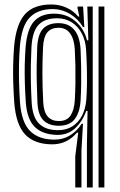

<svg xmlns="http://www.w3.org/2000/svg" viewBox="-20 -629 531 849"><path d="M312.8 200V62L325.9 -42.3H319.9Q299 -17.1 271.4 -3.9Q243.7 9.2 211.2 9.2Q133.5 9.2 92 -33.6Q50.5 -76.5 42.9 -176.8Q40 -220.2 38.7 -259.9Q37.3 -299.7 38.2 -339Q39.1 -378.4 42.1 -420Q50.2 -519.7 89 -564.5Q127.7 -609.2 206.7 -609.2Q242.1 -609.2 273.5 -595.3Q304.8 -581.4 325.5 -556H330.7L322.9 -592.6V-600H347.4L352.9 -509.4H347Q325.8 -545.4 289.8 -567.1Q253.8 -588.8 212.4 -588.8Q147.6 -588.8 111.3 -551.5Q75 -514.3 67.6 -420.1Q64.8 -380.5 64 -341.7Q63.3 -303 64.4 -262.5Q65.4 -222.1 68.4 -176.8Q75 -87.9 113.1 -49.7Q151.2 -11.6 221.3 -11.6Q259.9 -11.6 290.8 -31Q321.6 -50.4 340.9 -81.8H346.9L340.2 36V200ZM364.3 200V10L367.2 -138.4H361.2Q344.4 -91.3 311.6 -61.3Q278.9 -31.4 231.6 -32.5Q168.1 -34.2 133.9 -67.6Q99.7 -101.1 94.1 -176Q91.1 -221.5 89.9 -262.4Q88.6 -303.2 89.4 -341.9Q90.3 -380.5 93.1 -419.7Q99.7 -500 130.3 -534.3Q160.9 -568.6 219.2 -568.6Q274 -568.6 312.8 -535.7Q351.6 -502.8 364.8 -450.6L370.6 -450.8L366.1 -600H390V200ZM236.5 -53.4Q274.2 -53.4 301 -70.9Q327.7 -88.3 343.1 -118.5Q358.4 -148.7 361.5 -186.8Q364 -217.4 364.5 -254.1Q365 -290.8 364 -330.5Q363 -370.2 360.7 -409.2Q358.4 -449.1 342 -480.5Q325.6 -511.9 297.6 -530.1Q269.6 -548.2 232.1 -548.2Q177.1 -548.2 149.9 -518.4Q122.6 -488.6 119.1 -419.7Q117.2 -382.5 116.5 -346.1Q115.7 -309.7 116.5 -268.9Q117.2 -228 119.9 -177.2Q123.6 -110.3 153.1 -81.8Q182.6 -53.4 236.5 -53.4ZM239.9 -72.9Q196.6 -72.9 172.3 -96.7Q147.9 -120.5 145.4 -177.8Q143.5 -226.2 142.6 -265.5Q141.7 -304.8 142.3 -341.8Q142.8 -378.7 144.5 -419.7Q147.3 -477.8 170.6 -502.2Q193.9 -526.7 238.8 -526.7Q270.1 -526.7 291.1 -512.6Q312.1 -498.5 323.4 -472.3Q334.6 -446 336.4 -409.2Q338.2 -372.4 338.8 -333.6Q339.4 -294.9 338.9 -257.5Q338.4 -220.1 336.5 -186.9Q333.7 -133.5 311.1 -103.2Q288.6 -72.9 239.9 -72.9ZM240 -93.7Q276 -93.7 292.2 -118.4Q308.3 -143.1 310.8 -186.3Q312.9 -222.6 313.5 -261.7Q314.1 -300.8 313.4 -338.8Q312.6 -376.7 310.8 -409.1Q309.1 -439 300.9 -460.8Q292.6 -482.6 277.4 -494.4Q262.1 -506.3 238.9 -506.3Q206.7 -506.3 189.7 -486.3Q172.6 -466.3 170.3 -420Q167.5 -359.2 167.5 -303.9Q167.6 -248.5 171.1 -176.8Q173.5 -133.6 191.2 -113.6Q208.9 -93.7 240 -93.7ZM415.8 200V-600H441.5V200Z"/></svg>

Font: Big Shoulders Inline Text SC Thin
Style: Regular
Weight: 100
Designer: Patric King
Foundry: XO Type Co
Version: Version 2.002